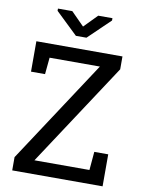

<svg xmlns="http://www.w3.org/2000/svg" viewBox="-97 -972 779 1039"><g transform="rotate(10 292.0 -452.5)"><path d="M43.9 0V-72.8L413.6 -635.7H137.2L128.4 -543.9H51.3V-710.9H524.4V-640.1L152.8 -74.7H455.1L463.9 -175.8H540.5V0ZM435.1 -905.3V-892.6L314.9 -776.9H256.8L135.7 -893.1V-905.3H214.4L286.1 -833L356.9 -905.3Z"/></g></svg>

Font: Roboto Slab
Style: Regular
Weight: 400
Designer: Google
Version: Version 2.000; ttfautohint (v1.8.1.43-b0c9)